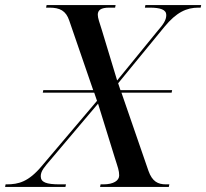

<svg xmlns="http://www.w3.org/2000/svg" viewBox="-69 -734 810 754"><path d="M-49 0H188L190 -10H166C113 -10 91 -18 91 -42C91 -63 107 -80 130 -107L316 -327L382 -114C394 -76 399 -64 399 -45C399 -25 377 -10 337 -10H326L324 0H594L596 -10H583C551 -10 529 -21 514 -63L408 -370H605L607 -380H404L395 -407L577 -629C624 -686 664 -704 710 -704H719L721 -714H502L500 -704H519C561 -704 584 -696 584 -675C584 -654 571 -637 551 -614L391 -418L331 -616C322 -645 315 -663 315 -676C315 -694 327 -704 360 -704H383L385 -714H114L112 -704H125C166 -704 190 -692 203 -653L297 -380H101L99 -370H301L312 -338L95 -82C43 -20 4 -10 -43 -10H-47Z"/></svg>

Font: Noto Serif Display
Style: Italic
Weight: 400
Italic angle: -12°
Designer: Monotype Design Team
Foundry: Monotype Imaging Inc.
Version: Version 2.009